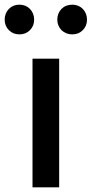

<svg xmlns="http://www.w3.org/2000/svg" viewBox="-52 -801 392 821"><path d="M87 -550H201V0H87ZM-14 -672Q-32 -690 -32 -717Q-32 -744 -14 -763Q4 -781 31 -781Q58 -781 76 -763Q94 -744 94 -717Q94 -690 76 -672Q58 -654 31 -654Q4 -654 -14 -672ZM211 -672Q193 -691 193 -717Q193 -744 211 -763Q229 -781 257 -781Q284 -781 302 -763Q320 -744 320 -717Q320 -690 302 -672Q284 -654 257 -654Q230 -654 211 -672Z"/></svg>

Font: Noto Sans S Chinese Medium
Style: Regular
Weight: 500
Designer: Ryoko NISHIZUKA  (kana & ideographs); Paul D. Hunt (Latin, Greek & Cyrillic); Wenlong ZHANG  (bopomofo); Sandoll Communi
Foundry: Adobe Systems Incorporated
Version: Version 1.000;PS 1;hotconv 1.0.78;makeotf.lib2.5.61930